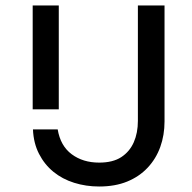

<svg xmlns="http://www.w3.org/2000/svg" viewBox="-20 -669 698 699"><path d="M99 -649H194V-271H99ZM482 -229V-649H579V-227Q579 -177 563.5 -134Q548 -91 517.5 -58.5Q487 -26 443 -8Q399 10 341 10Q293 10 250 -3.5Q207 -17 174.5 -43.5Q142 -70 122 -109Q102 -148 100 -198H190Q200 -138 241 -107.5Q282 -77 341 -77Q391 -77 421.5 -97Q452 -117 467 -151Q482 -185 482 -229Z"/></svg>

Font: Syne Med Modified
Style: Regular
Weight: 500
Designer: Lucas Descroix
Foundry: Bonjour Monde
Version: Version 2.200